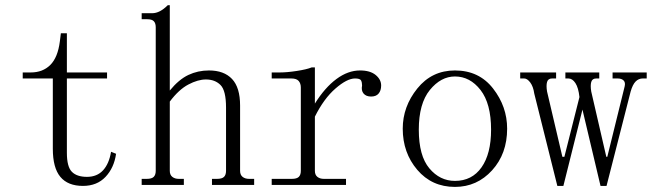

<svg xmlns="http://www.w3.org/2000/svg" viewBox="-20 -735 2540 747"><path d="M240.2 -140.6Q240.2 -85.9 259.8 -66.4Q279.3 -46.9 318.4 -46.9Q357.4 -46.9 380.9 -72.3Q404.3 -97.7 412.1 -144.5L431.6 -136.7Q423.8 -82 390.6 -46.9Q357.4 -11.7 302.7 -11.7Q244.1 -11.7 214.8 -46.9Q185.5 -82 185.5 -156.2V-429.7H68.4V-453.1H99.6Q146.5 -453.1 175.8 -482.4Q205.1 -511.7 212.9 -574.2L216.8 -605.5H240.2V-453.1H396.5V-429.7H240.2Z M531.2 -15.6V-39.1H550.8Q570.3 -39.1 578.1 -46.9Q585.9 -54.7 585.9 -70.3V-628.9Q585.9 -644.5 578.6 -652.3Q571.3 -660.2 552.7 -660.2H531.2V-683.6H572.3Q586.9 -683.6 602.1 -691.4Q617.2 -699.2 632.8 -714.8H640.6V-382.8Q675.8 -425.8 712.9 -443.4Q750 -460.9 793 -460.9Q851.6 -460.9 882.8 -427.7Q914.1 -394.5 914.1 -324.2V-70.3Q914.1 -54.7 923.8 -46.9Q933.6 -39.1 949.2 -39.1H968.8V-15.6H804.7V-39.1H824.2Q843.8 -39.1 851.6 -46.9Q859.4 -54.7 859.4 -70.3V-316.4Q859.4 -382.8 837.9 -404.3Q816.4 -425.8 781.2 -425.8Q750 -425.8 712.9 -406.2Q675.8 -386.7 640.6 -339.8V-70.3Q640.6 -54.7 650.4 -46.9Q660.2 -39.1 675.8 -39.1H695.3V-15.6Z M1205.1 -332Q1244.1 -394.5 1289.1 -427.7Q1334 -460.9 1380.9 -460.9Q1419.9 -460.9 1441.4 -443.4Q1462.9 -425.8 1462.9 -402.3Q1462.9 -382.8 1453.1 -371.1Q1443.4 -359.4 1423.8 -359.4Q1404.3 -359.4 1394.5 -371.1Q1384.8 -382.8 1388.7 -402.3Q1388.7 -414.1 1384.8 -421.9Q1380.9 -429.7 1361.3 -429.7Q1330.1 -429.7 1285.2 -390.6Q1240.2 -351.6 1205.1 -281.2V-70.3Q1205.1 -54.7 1214.8 -46.9Q1224.6 -39.1 1240.2 -39.1H1326.2V-15.6H1037.1V-39.1H1115.2Q1134.8 -39.1 1142.6 -46.9Q1150.4 -54.7 1150.4 -70.3V-394.5Q1150.4 -410.2 1142.1 -419.9Q1133.8 -429.7 1113.3 -429.7H1037.1V-453.1H1068.4Q1096.7 -453.1 1134.8 -459Q1172.9 -464.8 1192.4 -472.7H1205.1Z M1953.1 -234.4Q1953.1 -136.7 1894.5 -72.3Q1835.9 -7.8 1750 -7.8Q1660.2 -7.8 1603.5 -74.2Q1546.9 -140.6 1546.9 -234.4Q1546.9 -320.3 1603.5 -390.6Q1660.2 -460.9 1750 -460.9Q1843.8 -460.9 1898.4 -390.6Q1953.1 -320.3 1953.1 -234.4ZM1609.4 -230.5Q1609.4 -128.9 1650.4 -80.1Q1691.4 -31.2 1750 -31.2Q1816.4 -31.2 1853.5 -84Q1890.6 -136.7 1890.6 -230.5Q1890.6 -332 1849.6 -384.8Q1808.6 -437.5 1750 -437.5Q1695.3 -437.5 1652.3 -384.8Q1609.4 -332 1609.4 -230.5Z M2363.3 -453.1H2496.1V-429.7H2480.5Q2464.8 -429.7 2453.1 -418Q2441.4 -406.2 2433.6 -378.9L2339.8 -11.7H2316.4L2246.1 -308.6L2171.9 -11.7H2148.4L2058.6 -371.1Q2054.7 -398.4 2043 -414.1Q2031.2 -429.7 2019.5 -429.7H2003.9V-453.1H2143.6V-429.7H2127.9Q2112.3 -429.7 2108.4 -416Q2104.5 -402.3 2108.4 -378.9L2168 -125H2175.8L2234.4 -357.4Q2230.5 -393.6 2218.8 -411.6Q2207 -429.7 2191.4 -429.7H2179.7V-453.1H2311.5V-429.7H2299.8Q2284.2 -429.7 2280.3 -416Q2276.4 -402.3 2280.3 -378.9L2338.9 -125H2342.8L2410.2 -398.4Q2414.1 -414.1 2406.2 -421.9Q2398.4 -429.7 2382.8 -429.7H2363.3Z"/></svg>

Font: BabelStone Khitan Small Seal
Style: Regular
Weight: 400
Designer: Andrew West
Foundry: BabelStone
Version: Version 13.000